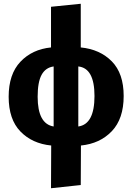

<svg xmlns="http://www.w3.org/2000/svg" viewBox="-20 -778 703 1020"><path d="M637 -268Q637 -147 574 -81Q511 -15 410 -5L409 205L251 222L252 -5Q151 -15 88.5 -79.5Q26 -144 26 -264Q26 -384 88.5 -450Q151 -516 251 -526V-742L409 -758V-526Q511 -516 574 -452Q637 -388 637 -268ZM396 -106Q482 -118 482 -268Q482 -416 396 -425ZM180 -264Q180 -120 265 -106V-425Q222 -419 201 -380.5Q180 -342 180 -264Z"/></svg>

Font: FiraGO
Style: Bold
Weight: 700
Designer: bBox Type
Foundry: bBox Type GmbH
Version: Version 1.001;PS 001.001;hotconv 1.0.88;makeotf.lib2.5.64775